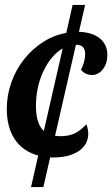

<svg xmlns="http://www.w3.org/2000/svg" viewBox="-20 -738 459 785"><path d="M136.2 -102.1Q74.2 -118.7 41 -167.7Q7.8 -216.8 7.8 -293Q7.8 -349.1 26.6 -401.6Q45.4 -454.1 79.1 -496.6Q112.8 -538.6 157 -566.7Q201.2 -594.7 251 -603.5L276.9 -717.8H328.1L302.7 -607.9Q357.4 -606 388.2 -581.1Q418.9 -556.2 418.9 -513.2Q418.9 -478.5 400.9 -455.1Q392.1 -443.8 380.6 -437.5Q369.1 -431.2 356 -431.2Q342.8 -431.2 330.6 -437Q318.4 -442.9 311 -453.1Q317.9 -464.8 323.2 -483.9Q328.1 -500.5 328.1 -518.1Q328.1 -537.1 318.8 -545.9Q309.6 -554.7 290.5 -555.2L205.1 -182.6Q216.3 -181.2 229 -181.2Q260.7 -181.2 285.2 -192.6Q309.6 -204.1 333 -230Q340.8 -210 340.8 -190.9Q340.8 -168.9 330.8 -151.1Q320.8 -133.3 302.2 -120.6Q262.7 -94.2 199.2 -94.2H191.9Q187.5 -94.2 185.1 -94.7L157.2 26.9H106.9ZM236.3 -540Q212.9 -526.4 192.9 -502.9Q172.9 -479.5 158.2 -448.2Q143.1 -417 135 -380.4Q127 -343.8 127 -305.2Q127 -231.9 159.2 -202.6Z"/></svg>

Font: Pattaya
Style: Regular
Weight: 400
Designer: Pablo Impallari / Thai characters Designed by Thanarat Vachiruckul and Suppakit Chalermlarp
Foundry: Pablo Impallari
Version: Version 2.000